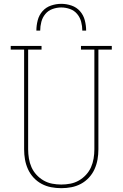

<svg xmlns="http://www.w3.org/2000/svg" viewBox="-20 -975 640 1003"><path d="M300 8Q273 8 247 3Q221 -2 197.5 -14.5Q174 -27 155.5 -47Q137 -67 126 -91.5Q115 -116 110.5 -142Q106 -168 106 -195V-716H36V-735H197V-716H127V-195Q127 -171 131 -147Q135 -123 144.5 -101.5Q154 -80 170.5 -62Q187 -44 208 -32Q229 -20 252.5 -15.5Q276 -11 300 -11Q324 -11 347.5 -15.5Q371 -20 392 -32Q413 -44 429.5 -62Q446 -80 455.5 -101.5Q465 -123 469 -147Q473 -171 473 -195V-716H403V-735H564V-716H494V-195Q494 -168 489.5 -142Q485 -116 474 -91.5Q463 -67 444.5 -47Q426 -27 402.5 -14.5Q379 -2 353 3Q327 8 300 8ZM170 -815Q170 -842 177 -869Q184 -896 202 -916.5Q220 -937 246.5 -946Q273 -955 300 -955Q327 -955 353.5 -946Q380 -937 398 -916.5Q416 -896 423 -869Q430 -842 430 -815H410Q410 -838 404 -861Q398 -884 383 -902Q368 -920 345.5 -928Q323 -936 300 -936Q277 -936 254.5 -928Q232 -920 217 -902Q202 -884 196 -861Q190 -838 190 -815Z"/></svg>

Font: Iosevka Slab Thin Extended
Style: Regular
Weight: 100
Width: 7
Monospace: yes
Designer: Belleve Invis
Foundry: Belleve Invis
Version: Version 11.1.1; ttfautohint (v1.8.3)